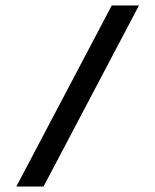

<svg xmlns="http://www.w3.org/2000/svg" viewBox="-20 -686 571 706"><path d="M140 0H40L391 -666H491Z"/></svg>

Font: Sulphur Point
Style: Bold
Weight: 700
Designer: Noponies / Dale Sattler
Foundry: Noponies
Version: Version 1.000; ttfautohint (v1.8)